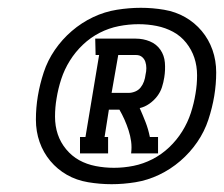

<svg xmlns="http://www.w3.org/2000/svg" viewBox="-20 -907 574 492"><path d="M185 -514V-556H199L234 -766H225L224 -808H328Q347 -808 364 -801Q381 -794 391 -779.5Q401 -765 402.5 -746.5Q404 -728 401 -709Q399 -696 395 -683.5Q391 -671 382.5 -660Q374 -649 362.5 -641Q351 -633 338 -630Q346 -612 353 -594Q360 -576 364 -556H385V-514H316Q318 -530 316 -544.5Q314 -559 309.5 -573Q305 -587 299 -600.5Q293 -614 286 -626H259L248 -556H257V-514ZM266 -669H310Q318 -669 326.5 -672.5Q335 -676 340.5 -683Q346 -690 349 -698.5Q352 -707 353 -716Q355 -724 355 -732.5Q355 -741 352.5 -748.5Q350 -756 344 -761Q338 -766 329 -766H283ZM266 -435Q236 -435 206 -440Q176 -445 151.5 -459Q127 -473 109 -494.5Q91 -516 81.5 -543Q72 -570 72 -600.5Q72 -631 77 -661Q82 -691 92 -721.5Q102 -752 120.5 -779Q139 -806 164 -827.5Q189 -849 218.5 -863Q248 -877 279.5 -882Q311 -887 341 -887Q371 -887 400.5 -882Q430 -877 454.5 -863Q479 -849 497 -827.5Q515 -806 524.5 -779Q534 -752 534 -721.5Q534 -691 529 -661Q524 -631 514 -600.5Q504 -570 485.5 -543Q467 -516 442 -494.5Q417 -473 387.5 -459Q358 -445 327 -440Q296 -435 266 -435ZM272 -477Q297 -477 322 -482Q347 -487 370.5 -499Q394 -511 413.5 -529.5Q433 -548 447 -570.5Q461 -593 469 -617.5Q477 -642 481 -667Q485 -690 485 -714Q485 -738 478 -759Q471 -780 457 -797.5Q443 -815 423.5 -825.5Q404 -836 381.5 -840.5Q359 -845 335 -845Q310 -845 284.5 -840Q259 -835 235.5 -823Q212 -811 192.5 -792.5Q173 -774 159 -751.5Q145 -729 137 -704.5Q129 -680 125 -655Q121 -632 121 -608Q121 -584 128 -563Q135 -542 149.5 -524.5Q164 -507 183 -496.5Q202 -486 225 -481.5Q248 -477 272 -477Z"/></svg>

Font: Iosevka Curly Slab Semibold
Style: Italic
Weight: 600
Italic angle: -9°
Monospace: yes
Designer: Belleve Invis
Foundry: Belleve Invis
Version: Version 22.1.2; ttfautohint (v1.8.4)